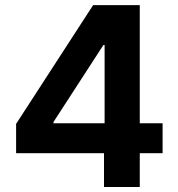

<svg xmlns="http://www.w3.org/2000/svg" viewBox="-20 -748 712 768"><path d="M44.4 -135.3V-252.4L352.5 -727.5H451.7V-567.9H393.6L193.8 -259.8V-254.9H630.4V-135.3ZM396 0V-170.9L398.4 -223.6V-727.5H539.1V0Z"/></svg>

Font: Inter 18pt
Style: Bold
Weight: 700
Designer: Rasmus Andersson
Foundry: rsms
Version: Version 4.001;git-66647c0bb